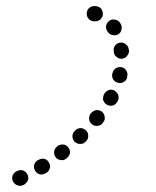

<svg xmlns="http://www.w3.org/2000/svg" viewBox="-20 -586 514 631"><path d="M22 9Q26 18 35 22Q45 27 54 23L57 22Q62 20 65 16Q69 13 71 8Q73 4 73 -1Q73 -6 71 -11Q67 -20 58 -25Q48 -29 39 -25L36 -24Q27 -20 22 -11Q18 -1 22 9ZM92 -43Q91 -38 92 -34Q93 -29 96 -24Q101 -16 111 -13Q121 -11 130 -17L133 -18Q137 -21 140 -25Q142 -29 144 -34Q145 -39 144 -44Q143 -48 140 -53Q138 -57 134 -60Q130 -63 125 -64Q120 -65 115 -64Q110 -63 106 -60L103 -59Q99 -56 96 -52Q93 -48 92 -43ZM163 -69Q169 -61 180 -60Q190 -58 198 -65L200 -67Q208 -73 210 -83Q211 -94 204 -102Q198 -110 188 -111Q177 -112 169 -106L167 -104Q159 -98 158 -87Q157 -77 163 -69ZM218 -138Q218 -133 220 -128Q222 -124 225 -120Q229 -117 233 -115Q238 -113 243 -113Q248 -113 252 -114Q257 -116 261 -120L263 -122Q270 -129 270 -139Q270 -150 263 -157Q256 -164 246 -165Q235 -165 228 -158L226 -156Q222 -152 220 -147Q218 -143 218 -138ZM282 -178Q286 -174 291 -173Q296 -172 300 -172Q305 -173 310 -175Q314 -177 317 -181L319 -184Q326 -192 324 -202Q323 -212 315 -219Q311 -222 307 -223Q302 -225 297 -224Q292 -224 288 -221Q283 -219 280 -215L278 -213Q272 -205 273 -194Q274 -184 282 -178ZM319 -257Q321 -252 324 -248Q327 -244 331 -242Q340 -237 350 -239Q360 -242 365 -251L367 -254Q369 -258 370 -263Q370 -268 369 -273Q368 -277 364 -281Q361 -285 357 -288Q348 -293 338 -290Q328 -287 323 -278L322 -276Q319 -271 319 -266Q318 -261 319 -257ZM368 -314Q378 -311 387 -317Q396 -322 398 -332V-335Q401 -345 395 -354Q390 -363 380 -365Q370 -367 361 -362Q352 -356 350 -346L349 -344Q347 -333 352 -325Q358 -316 368 -314ZM381 -393Q392 -394 398 -403Q405 -411 404 -421L403 -424Q402 -434 394 -440Q386 -447 376 -446Q365 -445 359 -437Q352 -429 354 -418V-415Q355 -405 363 -399Q371 -392 381 -393ZM368 -473Q377 -478 379 -488Q382 -498 377 -507Q376 -509 375 -510Q370 -519 360 -521Q350 -524 341 -519Q332 -513 329 -503Q327 -493 332 -484Q333 -483 334 -482Q339 -473 349 -471Q359 -468 368 -473ZM310 -522Q313 -526 316 -530Q318 -535 318 -540Q318 -550 312 -558Q305 -565 294 -566Q292 -566 290 -566Q280 -566 272 -559Q265 -551 265 -541Q265 -531 272 -523Q280 -516 290 -516Q291 -516 292 -516Q297 -516 301 -517Q306 -519 310 -522Z"/></svg>

Font: FRB American Cursive Guidelines Arrows Dotted Black
Style: Bold Italic
Weight: 900
Italic angle: -25°
Version: Version 2.0;Modular Font Editor K font №1